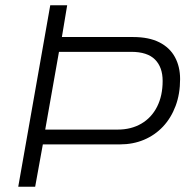

<svg xmlns="http://www.w3.org/2000/svg" viewBox="-20 -706 710 726"><path d="M49 0 170 -686H234L214 -566H483Q543 -566 582.5 -546Q622 -526 641.5 -490Q661 -454 661 -407Q661 -351 644 -305.5Q627 -260 596.5 -227.5Q566 -195 524.5 -177.5Q483 -160 433 -160H142L113 0ZM151 -216H425Q476 -216 514.5 -238.5Q553 -261 574 -302.5Q595 -344 595 -400Q595 -452 566 -481Q537 -510 476 -510H203Z"/></svg>

Font: Archivo SemiBold ExtraLight
Style: Italic
Weight: 250
Italic angle: -10°
Version: Version 2.001